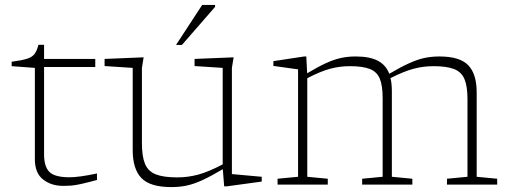

<svg xmlns="http://www.w3.org/2000/svg" viewBox="-20 -752 2080 782"><path d="M159.5 -123.5Q159.5 -73.5 181.2 -51.8Q203 -30 263 -30Q302.5 -30 375 -45.5V-19Q334.5 -8 310.8 -2.8Q287 2.5 271 3.8Q255 5 236.5 5Q188.5 5 155.2 -21.2Q122 -47.5 122 -103.5V-475.5L27.5 -482.5V-500.5Q68.5 -506 89.5 -512.5Q110.5 -519 120.5 -532Q130.5 -545 136.5 -569.5H159.5V-512H368V-479H159.5Z M558 -169Q558 -115 570.5 -84.8Q583 -54.5 614.2 -42Q645.5 -29.5 701.5 -29.5Q746 -29.5 788 -41Q830 -52.5 887 -82.5V-475.5L772.5 -483V-512L931.5 -518.5L924.5 -475.5V-43L1046 -32V-12.5L903.5 7H893L887.5 -63Q839.5 -34.5 804.8 -18.5Q770 -2.5 740.5 3.8Q711 10 677.5 10Q591.5 10 556 -26.8Q520.5 -63.5 520.5 -140.5V-475.5L406 -483V-512L565 -518.5L558 -475.5ZM697 -569 803.5 -732H856V-724L721 -569Z M1576 -380.5V-32L1659.5 -24V0H1455V-24L1538.5 -32V-352.5Q1538.5 -403 1527 -431.2Q1515.5 -459.5 1486.5 -471Q1457.5 -482.5 1405 -482.5Q1363 -482.5 1323.8 -471.8Q1284.5 -461 1231.5 -433.5V-32L1315 -24V0H1110.5V-24L1194 -32V-469.5L1093.5 -483.5V-503L1219 -522H1227.5L1231 -453.5Q1276 -480.5 1308.5 -495.2Q1341 -510 1369 -516Q1397 -522 1428.5 -522Q1486 -522 1519 -504.5Q1552 -487 1565.5 -451.5Q1612 -479 1645.8 -494.2Q1679.5 -509.5 1708.2 -515.8Q1737 -522 1769.5 -522Q1853 -522 1887.2 -486.2Q1921.5 -450.5 1921.5 -376V-32L2005 -24V0H1800.5V-24L1884 -32V-348Q1884 -400 1872 -429.2Q1860 -458.5 1830 -470.5Q1800 -482.5 1745.5 -482.5Q1703.5 -482.5 1663.8 -471.8Q1624 -461 1570.5 -434Q1576 -411 1576 -380.5Z"/></svg>

Font: Newsreader Caption ExtraLight
Style: Regular
Weight: 275
Designer: Hugues Gentile
Foundry: Production Type
Version: Version 1.001